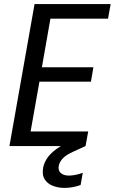

<svg xmlns="http://www.w3.org/2000/svg" viewBox="-20 -718 564 944"><path d="M524.1 -698 511.1 -626.3H227.9L186 -387.4H439.2L427.1 -316.6H173.9L130.5 -71.6H413.7L400.6 0H26.4L149.9 -698ZM332 -25.8 384.8 -47.7 400.6 0 341.8 27Q304.8 43.4 288.8 60.7Q272.9 77.9 268.9 96.9Q264.6 119.8 278.7 132.6Q292.8 145.3 318.8 145.3Q333 145.3 350.8 141.8Q368.5 138.3 387.1 131.6L376.3 191.6Q358 198.4 337.6 202.1Q317.2 205.9 296.9 205.9Q267.4 205.9 240.8 196Q214.3 186.1 200.1 164.3Q185.9 142.5 192.2 106.2Q197 81.9 212.1 59.4Q227.3 36.8 256.7 15.2Q286.1 -6.5 332 -25.8Z"/></svg>

Font: Poppins Variable
Style: Italic
Weight: 100
Italic angle: -10°
Designer: Jonny Pinhorn
Foundry: Indian Type Foundry
Version: Version 6.000